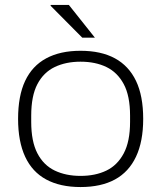

<svg xmlns="http://www.w3.org/2000/svg" viewBox="-20 -743 650 775"><path d="M305 12Q223 12 166.5 -18.5Q110 -49 81.5 -110.5Q53 -172 53 -263Q53 -356 81.5 -416.5Q110 -477 166.5 -507.5Q223 -538 305 -538Q388 -538 444 -507.5Q500 -477 529 -416.5Q558 -356 558 -263Q558 -172 529 -110.5Q500 -49 444 -18.5Q388 12 305 12ZM305 -33Q365 -33 409.5 -54.5Q454 -76 479.5 -124Q505 -172 505 -251V-276Q505 -356 479.5 -403.5Q454 -451 409.5 -472.5Q365 -494 305 -494Q246 -494 201 -472.5Q156 -451 131 -403.5Q106 -356 106 -276V-251Q106 -172 131 -124Q156 -76 201 -54.5Q246 -33 305 -33ZM363 -591H312L184 -720L185 -723H258Z"/></svg>

Font: Archivo SemiExpanded Thin
Style: Regular
Weight: 250
Width: 6
Designer: Hector Gatti
Foundry: Omnibus-Type
Version: Version 2.001